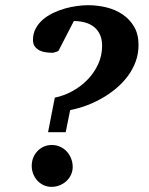

<svg xmlns="http://www.w3.org/2000/svg" viewBox="-20 -707 575 739"><path d="M259.8 -64.9Q259.8 -48.3 253.2 -34.2Q246.6 -20 235.4 -9.8Q224.1 0.5 209.5 6.3Q194.8 12.2 178.2 12.2Q161.6 12.2 147.7 5.6Q133.8 -1 123.5 -12.2Q113.3 -23.4 107.7 -38.1Q102.1 -52.7 102.1 -68.8Q102.1 -85.4 107.9 -99.9Q113.8 -114.3 124 -125.2Q134.3 -136.2 148.4 -142.6Q162.6 -148.9 179.2 -148.9Q196.8 -148.9 211.7 -142.1Q226.6 -135.3 237.1 -123.8Q247.6 -112.3 253.7 -96.9Q259.8 -81.5 259.8 -64.9ZM513.2 -534.2Q513.2 -500 502.2 -470Q491.2 -439.9 471.9 -414.1Q452.6 -388.2 427 -366.7Q401.4 -345.2 372.1 -328.6Q342.8 -312 311.5 -300.5Q280.3 -289.1 250 -283.2L232.9 -198.2H165L190.9 -331.1Q226.1 -338.4 259 -356.4Q292 -374.5 317.4 -400.9Q342.8 -427.2 357.9 -460.2Q373 -493.2 373 -530.8Q373 -556.2 364.5 -574.2Q356 -592.3 341.3 -603.8Q326.7 -615.2 306.9 -620.6Q287.1 -626 264.2 -626L205.1 -511.2Q204.1 -510.3 200.7 -509Q197.3 -507.8 193.6 -506.6Q189.9 -505.4 186.8 -504.6Q183.6 -503.9 183.1 -503.9Q170.4 -503.9 157 -505.6Q143.6 -507.3 132.6 -512.7Q121.6 -518.1 114.3 -527.8Q106.9 -537.6 106.9 -553.2Q106.9 -577.6 117.2 -596.9Q127.4 -616.2 144.5 -631.1Q161.6 -646 183.8 -656.7Q206.1 -667.5 229.5 -674.1Q252.9 -680.7 276.1 -683.8Q299.3 -687 318.8 -687Q355 -687 389.9 -678.5Q424.8 -669.9 452.1 -651.4Q479.5 -632.8 496.3 -604Q513.2 -575.2 513.2 -534.2Z"/></svg>

Font: Charis SIL Viet
Style: Bold Italic
Weight: 700
Italic angle: -11°
Foundry: SIL International
Version: Version 5.000